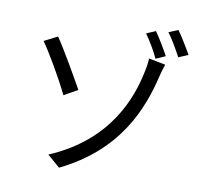

<svg xmlns="http://www.w3.org/2000/svg" viewBox="-94 -957 1188 1110"><g transform="rotate(10 500.0 -402.0)"><path d="M249 -14 323 50C655 -112 755 -370 803 -571C806 -584 815 -618 824 -643L726 -662C726 -644 721 -608 715 -582C684 -431 594 -160 249 -14ZM186 -696 108 -656C149 -599 232 -457 275 -367L355 -412C319 -477 231 -631 186 -696ZM738 -825 684 -802C709 -767 744 -709 763 -667L819 -692C799 -730 762 -791 738 -825ZM865 -854 810 -831C837 -796 869 -739 891 -698L947 -722C926 -760 889 -820 865 -854Z"/></g></svg>

Font: Noto Sans Mono CJK SC
Style: Regular
Weight: 400
Designer: Ryoko NISHIZUKA 西塚涼子 (kana, bopomofo & ideographs); Paul D. Hunt (Latin, Greek & Cyrillic); Sandoll Communications 산돌커뮤니
Foundry: Adobe
Version: Version 2.004;hotconv 1.0.118;makeotfexe 2.5.65603